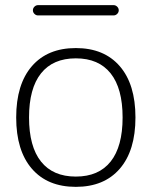

<svg xmlns="http://www.w3.org/2000/svg" viewBox="-20 -717 590 747"><path d="M410.5 -431.5Q364 -490 275 -490Q186 -490 139.5 -431.5Q93 -373 93 -260Q93 -147 139.5 -88.5Q186 -30 275 -30Q364 -30 410.5 -88.5Q457 -147 457 -260Q457 -373 410.5 -431.5ZM446 -60.5Q385 10 275 10Q165 10 104 -60.5Q43 -131 43 -260Q43 -389 104 -459.5Q165 -530 275 -530Q385 -530 446 -459.5Q507 -389 507 -260Q507 -131 446 -60.5ZM128 -697H422Q430 -697 436 -691Q442 -685 442 -677Q442 -669 436 -663Q430 -657 422 -657H128Q120 -657 114 -663Q108 -669 108 -677Q108 -685 114 -691Q120 -697 128 -697Z"/></svg>

Font: Rounded Mplus 1c Light
Style: Regular
Weight: 300
Version: Version 1.059.20150529